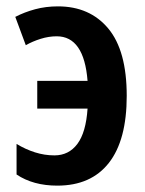

<svg xmlns="http://www.w3.org/2000/svg" viewBox="-20 -573 456 603"><path d="M160 10Q84 10 32 -25V-121Q60 -104 90 -94.5Q120 -85 151 -85Q196 -85 223 -121Q250 -157 255 -232H97V-319H255Q244 -459 158 -459Q133 -459 107.5 -451Q82 -443 61 -431L28 -520Q57 -535 90.5 -544Q124 -553 162 -553Q262 -553 320 -483.5Q378 -414 378 -272Q378 -133 322 -61.5Q266 10 160 10Z"/></svg>

Font: Avrile Sans Condensed SemiBold
Style: Regular
Weight: 600
Width: 3
Designer: Monotype Design Team
Foundry: Monotype Imaging Inc.
Version: Version 2.001;September 10, 2019;FontCreator 11.5.0.2425 64-